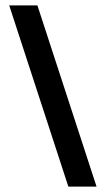

<svg xmlns="http://www.w3.org/2000/svg" viewBox="-20 -688 390 708"><path d="M232 0 14 -668H118L336 0Z"/></svg>

Font: Gantari SemiBold
Style: Regular
Weight: 600
Designer: Anugrah Pasau
Foundry: Lafontype
Version: Version 1.000; ttfautohint (v1.8.3)